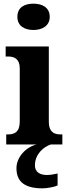

<svg xmlns="http://www.w3.org/2000/svg" viewBox="-20 -790 378 1050"><path d="M163 -626C211 -626 252 -649 252 -698C252 -749 211 -770 163 -770C113 -770 75 -749 75 -698C75 -649 113 -626 163 -626ZM14 0H180C123 14 70 68 70 130C70 206 118 240 213 240C232 240 275 234 295 224V159C272 164 253 167 236 167C199 167 171 151 171 115C171 52 219 13 258 0H321V-55H310C276 -55 247 -68 247 -124V-536H11V-481H25C58 -481 88 -468 88 -416V-125C88 -68 59 -55 25 -55H14Z"/></svg>

Font: Noto Serif Armenian SemiCondensed
Style: Bold
Weight: 700
Width: 4
Designer: Monotype Design Team
Foundry: Monotype Imaging Inc.
Version: Version 2.008